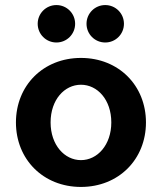

<svg xmlns="http://www.w3.org/2000/svg" viewBox="-20 -729 640 759"><path d="M300 10C449 10 557 -99 557 -245C557 -391 449 -500 300 -500C151 -500 43 -391 43 -245C43 -99 151 10 300 10ZM300 -96C235 -96 180 -156 180 -245C180 -335 235 -394 300 -394C365 -394 420 -335 420 -245C420 -156 365 -96 300 -96ZM203 -561C244 -561 277 -594 277 -635C277 -676 244 -709 203 -709C162 -709 129 -676 129 -635C129 -594 162 -561 203 -561ZM396 -561C437 -561 470 -594 470 -635C470 -676 437 -709 396 -709C355 -709 322 -676 322 -635C322 -594 355 -561 396 -561Z"/></svg>

Font: SN Pro
Style: Bold
Weight: 700
Designer: Tobias Whetton
Foundry: Supernotes
Version: Version 1.003;Glyphs 3.3 (3324)